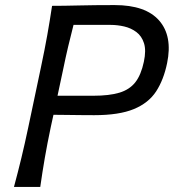

<svg xmlns="http://www.w3.org/2000/svg" viewBox="-20 -736 684 756"><path d="M35 0Q51 -59.5 64.2 -114.2Q77.5 -169 91.5 -235.5L141.5 -472.5Q156 -541 166 -597Q176 -653 185 -713Q230.5 -713 290.2 -714.5Q350 -716 431.5 -716Q553.5 -716 606.8 -655Q660 -594 638 -487.5Q624.5 -422 594.8 -376.2Q565 -330.5 507 -306.5Q449 -282.5 351 -282.5Q328 -282.5 298.5 -282.8Q269 -283 240.5 -283.5Q212 -284 190.5 -284L180 -236Q166 -169.5 156.5 -114.5Q147 -59.5 138.5 0ZM415 -638H269.5Q258.5 -595.5 248.5 -553.2Q238.5 -511 228.5 -462L206.5 -359H347Q410 -359 450 -371Q490 -383 512.8 -412Q535.5 -441 546.5 -493Q556 -537.5 547 -565.8Q538 -594 517 -609.8Q496 -625.5 469 -631.8Q442 -638 415 -638Z"/></svg>

Font: Commissioner Flair
Style: Italic
Weight: 400
Italic angle: -12°
Designer: Kostas Bartsokas
Foundry: Kostas Bartsokas
Version: Version 1.000; ttfautohint (v1.8.3)